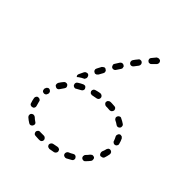

<svg xmlns="http://www.w3.org/2000/svg" viewBox="-164 -652 763 763"><g transform="rotate(45 217.0 -270.5)"><path d="M177 12H182Q188 12 191 9Q195 5 195 0Q195 -3 194 -5Q193 -7 191 -9Q189 -11 187 -12Q185 -13 182 -13H177Q170 -13 162 -13Q160 -14 158 -13Q155 -12 153 -11Q151 -9 150 -7Q149 -5 148 -3Q148 3 151 7Q154 11 159 11Q168 12 177 12ZM265 -1Q268 -5 267 -10Q266 -13 265 -15Q264 -17 262 -18Q259 -19 257 -20Q255 -20 252 -20Q242 -18 232 -16Q227 -15 224 -11Q221 -7 221 -2Q222 1 223 3Q224 5 226 6Q228 8 231 8Q233 9 235 9Q247 7 257 5Q262 4 265 -1ZM115 -5Q121 -7 123 -11Q124 -13 125 -16Q125 -18 125 -21Q124 -23 123 -25Q121 -27 119 -28Q111 -33 104 -40Q100 -43 94 -43Q89 -42 86 -39Q84 -37 83 -34Q83 -32 83 -30Q83 -27 84 -25Q85 -23 87 -21Q96 -13 106 -7Q110 -4 115 -5ZM333 -26Q334 -28 335 -31Q335 -33 335 -36Q334 -38 333 -40Q330 -45 325 -46Q320 -47 316 -44Q308 -39 298 -35Q294 -33 292 -28Q290 -23 292 -18Q293 -16 295 -14Q297 -13 299 -12Q302 -11 304 -11Q307 -11 309 -12Q319 -17 329 -23Q331 -24 333 -26ZM388 -84Q388 -90 384 -93Q382 -94 379 -95Q377 -95 374 -95Q372 -95 370 -93Q368 -92 366 -90Q360 -82 353 -75Q351 -73 351 -71Q350 -68 350 -66Q350 -63 351 -61Q352 -59 354 -57Q358 -54 363 -54Q368 -54 371 -58Q379 -66 386 -75Q389 -79 388 -84ZM61 -61Q66 -59 71 -61Q76 -62 78 -67Q80 -72 78 -77Q75 -86 73 -95Q73 -100 68 -103Q64 -106 59 -105Q54 -105 51 -100Q48 -96 49 -91Q51 -79 55 -68Q56 -63 61 -61ZM418 -155Q415 -159 410 -160Q408 -160 405 -160Q403 -159 401 -158Q399 -157 398 -154Q396 -152 396 -150Q394 -141 390 -132Q389 -127 391 -122Q393 -117 397 -115Q400 -114 402 -115Q405 -115 407 -116Q409 -117 411 -118Q413 -120 414 -122Q418 -134 420 -145Q421 -150 418 -155ZM52 -143Q52 -140 53 -138Q54 -136 56 -134Q58 -133 61 -132Q66 -131 70 -133Q75 -136 76 -141L77 -144Q78 -146 77 -149Q77 -151 76 -153Q74 -155 72 -157Q71 -159 68 -159Q63 -161 59 -158Q54 -155 53 -150L52 -147Q51 -145 52 -143ZM73 -191Q74 -186 79 -184Q83 -181 88 -182Q93 -183 96 -188Q101 -196 107 -204Q110 -208 110 -213Q109 -218 105 -222Q101 -225 96 -224Q91 -224 88 -220Q80 -211 74 -201Q72 -196 73 -191ZM405 -228Q404 -230 401 -230Q399 -231 396 -231Q394 -231 392 -230Q387 -227 386 -222Q384 -217 386 -213Q391 -204 394 -195Q395 -190 400 -188Q404 -185 409 -187Q414 -188 416 -193Q419 -197 417 -202Q414 -214 409 -224Q407 -226 405 -228ZM123 -249Q122 -244 125 -239Q126 -237 128 -236Q131 -234 133 -234Q135 -233 138 -234Q140 -234 142 -236Q151 -241 160 -246Q164 -248 166 -253Q168 -258 165 -262Q164 -265 162 -266Q161 -268 158 -269Q156 -269 153 -269Q151 -269 149 -268Q138 -263 129 -257Q124 -254 123 -249ZM342 -280Q337 -278 335 -274Q332 -269 334 -264Q336 -259 340 -257Q349 -253 357 -247Q361 -244 366 -245Q371 -246 374 -250Q377 -254 376 -259Q376 -264 372 -267Q362 -274 351 -279Q347 -282 342 -280ZM192 -281Q189 -276 190 -271Q191 -269 192 -267Q194 -265 196 -263Q198 -262 201 -262Q203 -261 205 -262Q215 -264 226 -266Q231 -267 234 -271Q237 -275 236 -280Q236 -283 234 -285Q233 -287 231 -288Q229 -290 227 -290Q224 -291 222 -291Q210 -289 200 -286Q195 -285 192 -281ZM282 -295H275Q270 -295 266 -291Q262 -288 262 -282Q262 -277 266 -274Q270 -270 275 -270H282Q289 -270 295 -269Q300 -269 304 -272Q308 -276 309 -281Q309 -286 306 -290Q303 -294 298 -294Q290 -295 282 -295ZM108 -285 117 -304Q120 -309 125 -310Q129 -312 134 -310Q139 -307 140 -302Q142 -297 140 -293L137 -287Q126 -282 116 -275Q113 -273 110 -270Q107 -273 106 -277Q106 -281 108 -285ZM141 -340Q142 -335 147 -333Q149 -332 151 -331Q154 -331 156 -332Q158 -332 160 -334Q162 -336 164 -338L174 -356Q177 -361 175 -366Q174 -371 169 -373Q167 -375 165 -375Q162 -375 160 -375Q158 -374 156 -372Q154 -371 152 -369L142 -350Q139 -345 141 -340ZM178 -404Q179 -399 183 -396Q188 -393 193 -395Q198 -396 200 -400Q206 -409 212 -418Q213 -420 214 -423Q214 -425 213 -428Q213 -430 212 -432Q210 -434 208 -435Q204 -438 199 -437Q194 -436 191 -432Q185 -423 179 -413Q176 -409 178 -404ZM218 -465Q219 -460 223 -457Q227 -454 232 -455Q237 -456 240 -460Q247 -469 253 -477Q256 -482 255 -487Q254 -492 250 -495Q246 -498 241 -497Q236 -497 233 -492Q226 -484 220 -475Q217 -471 218 -465ZM263 -524Q263 -519 267 -516Q271 -512 276 -513Q281 -513 284 -517Q292 -525 299 -532Q302 -536 302 -541Q302 -546 298 -550Q296 -552 294 -552Q292 -553 289 -553Q287 -553 285 -552Q282 -551 280 -550Q273 -542 266 -533Q262 -529 263 -524Z"/></g></svg>

Font: FRB American Cursive Guidelines Dashed
Style: Italic
Weight: 400
Italic angle: -25°
Version: Version 2.0;Modular Font Editor K font №1